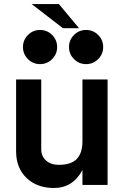

<svg xmlns="http://www.w3.org/2000/svg" viewBox="-20 -920 653 955"><path d="M515.1 -524.9V0H390.1V-74.2Q342.3 15.1 248 15.1Q164.1 15.1 112.1 -34.7Q60.1 -84.5 60.1 -167V-524.9H185.1V-176.8Q185.1 -143.1 209 -121.6Q232.9 -100.1 272.9 -100.1Q334 -100.1 362.1 -129.6Q390.1 -159.2 390.1 -216.8V-524.9ZM119.1 -626Q94.2 -650.9 94.2 -686Q94.2 -721.2 119.1 -746.1Q144 -771 179.2 -771Q214.4 -771 239.3 -746.1Q264.2 -721.2 264.2 -686Q264.2 -650.9 239.3 -626Q214.4 -601.1 179.2 -601.1Q144 -601.1 119.1 -626ZM348.1 -626Q323.2 -650.9 323.2 -686Q323.2 -721.2 348.1 -746.1Q373 -771 408.2 -771Q443.4 -771 468.3 -746.1Q493.2 -721.2 493.2 -686Q493.2 -650.9 468.3 -626Q443.4 -601.1 408.2 -601.1Q373 -601.1 348.1 -626ZM137.2 -899.9H272.9L373 -779.8H293Z"/></svg>

Font: Miedinger*
Style: Bold
Weight: 700
Version: Version 001.000